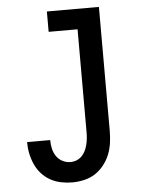

<svg xmlns="http://www.w3.org/2000/svg" viewBox="-53 -777 606 827"><g transform="rotate(-5 250.0 -363.5)"><path d="M226 8Q202 8 177.5 3Q153 -2 131.5 -14Q110 -26 93.5 -44.5Q77 -63 67 -85.5Q57 -108 52 -132Q47 -156 47 -181V-182H147V-181Q147 -163 151 -145Q155 -127 165 -112Q175 -97 191.5 -88.5Q208 -80 226 -80Q240 -80 252.5 -85Q265 -90 274.5 -99.5Q284 -109 290 -121Q296 -133 299.5 -146.5Q303 -160 304.5 -173.5Q306 -187 306 -200V-647H181V-735H406V-200Q406 -174 402.5 -148Q399 -122 389.5 -98Q380 -74 363.5 -53Q347 -32 325.5 -18Q304 -4 278 2Q252 8 226 8Z"/></g></svg>

Font: Iosevka Curly Slab Semibold
Style: Regular
Weight: 600
Monospace: yes
Designer: Belleve Invis
Foundry: Belleve Invis
Version: Version 22.1.2; ttfautohint (v1.8.4)